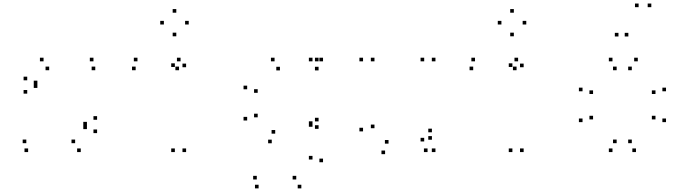

<svg xmlns="http://www.w3.org/2000/svg" viewBox="-20 -828 3760 1058"><path d="M425 10V-10H405V10ZM515 -94.5V-114.5H495V-94.5ZM515 -168V-188H495V-168ZM186 -343.5V-363.5H166V-343.5ZM186 -363.5V-383.5H166V-363.5ZM251 -441V-461H231V-441ZM505 -441V-461H485V-441ZM495 -490V-510H475V-490ZM220 -490V-510H200V-490ZM130 -385.5V-405.5H110V-385.5ZM130 -312V-332H110V-312ZM459 -136.5V-156.5H439V-136.5ZM459 -116.5V-136.5H439V-116.5ZM394 -39V-59H374V-39ZM125 -39V-59H105V-39ZM135 10V-10H115V10Z M1005.5 10V-10H985.5V10ZM1005.5 -457.5V-477.5H985.5V-457.5ZM975 -490V-510H955V-490ZM737.5 -490V-510H717.5V-490ZM727.5 -441V-461H707.5V-441ZM966.5 -441V-461H946.5V-441ZM943.5 -459V-479H923.5V-459ZM943.5 10V-10H923.5V10ZM1020 -693V-713H1000V-693ZM951.5 -758V-778H931.5V-758ZM883 -693V-713H863V-693ZM951.5 -628V-648H931.5V-628Z M1640.5 210V190H1620.5V210ZM1760 66V46H1740V66ZM1760 -490V-510H1740V-490ZM1702 -490V-510H1682V-490ZM1702 -139.5V-159.5H1682V-139.5ZM1702 -129.5V-149.5H1682V-129.5ZM1702 51V31H1682V51ZM1612.5 161V141H1592.5V161ZM1395 161V141H1375V161ZM1405 210V190H1385V210ZM1735.5 -118V-138H1715.5V-118ZM1735.5 -159V-179H1715.5V-159ZM1496.5 -91.5V-111.5H1476.5V-91.5ZM1400 -181.5V-201.5H1380V-181.5ZM1400 -316.5V-336.5H1380V-316.5ZM1522.5 -440V-460H1502.5V-440ZM1735.5 -440V-460H1715.5V-440ZM1735.5 -490V-510H1715.5V-490ZM1493 -490V-510H1473V-490ZM1342 -336V-356H1322V-336ZM1342 -164V-184H1322V-164ZM1477.5 -38.5V-58.5H1457.5V-38.5Z M1980.5 -490V-510H1960.5V-490ZM1980.5 -104V-124H1960.5V-104ZM2102 21.5V1.5H2082V21.5ZM2360 -58V-78H2340V-58ZM2360 -99V-119H2340V-99ZM2121 -36.5V-56.5H2101V-36.5ZM2043.5 -121.5V-141.5H2023.5V-121.5ZM2043.5 -490V-510H2023.5V-490ZM2317.5 -490V-510H2297.5V-490ZM2317.5 -48.5V-68.5H2297.5V-48.5ZM2336 10V-10H2316V10ZM2379.5 10V-10H2359.5V10ZM2379.5 -490V-510H2359.5V-490Z M2865.5 10V-10H2845.5V10ZM2865.5 -457.5V-477.5H2845.5V-457.5ZM2835 -490V-510H2815V-490ZM2597.5 -490V-510H2577.5V-490ZM2587.5 -441V-461H2567.5V-441ZM2826.5 -441V-461H2806.5V-441ZM2803.5 -459V-479H2783.5V-459ZM2803.5 10V-10H2783.5V10ZM2880 -693V-713H2860V-693ZM2811.5 -758V-778H2791.5V-758ZM2743 -693V-713H2723V-693ZM2811.5 -628V-648H2791.5V-628Z M3484.5 10V-10H3464.5V10ZM3650 -155V-175H3630V-155ZM3650 -325V-345H3630V-325ZM3494.5 -490V-510H3474.5V-490ZM3355 -490V-510H3335V-490ZM3190 -325V-345H3170V-325ZM3190 -155V-175H3170V-155ZM3355 10V-10H3335V10ZM3248 -170V-190H3228V-170ZM3248 -310V-330H3228V-310ZM3378 -441V-461H3358V-441ZM3461.5 -441V-461H3441.5V-441ZM3592 -310V-330H3572V-310ZM3592 -170V-190H3572V-170ZM3461.5 -39V-59H3441.5V-39ZM3378 -39V-59H3358V-39ZM3388 -627V-647H3368V-627ZM3499 -788.5V-808.5H3479V-788.5ZM3569 -788.5V-808.5H3549V-788.5ZM3442.5 -627V-647H3422.5V-627Z"/></svg>

Font: Monaspace Krypton Dots Var
Style: Regular
Weight: 400
Designer: Riley Cran and the Lettermatic Team
Version: Version 1.100 (Monaspace Krypton Dots)